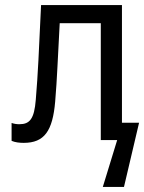

<svg xmlns="http://www.w3.org/2000/svg" viewBox="-20 -556 572 762"><path d="M74 11C156 11 189 -36 199 -153C207 -246 209 -323 217 -464H380V0H445L388 186H472L532 -69H464V-536H143C134 -347 131 -266 122 -160C116 -84 98 -63 57 -63C47 -63 38 -64 26 -68V3C40 9 57 11 74 11Z"/></svg>

Font: Noto Sans Mono Condensed
Style: Regular
Weight: 400
Width: 3
Designer: Monotype Design Team
Foundry: Monotype Imaging Inc.
Version: Version 2.014